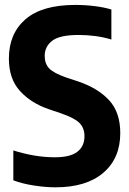

<svg xmlns="http://www.w3.org/2000/svg" viewBox="-20 -770 538 799"><path d="M211 9.5Q170 9.5 122.2 2.2Q74.5 -5 35.5 -19.5V-144Q76 -131 120.2 -123.2Q164.5 -115.5 208 -115.5Q272.5 -115.5 302 -138.5Q331.5 -161.5 331.5 -203Q331.5 -237.5 310.5 -258.5Q289.5 -279.5 232 -299L182 -316Q109 -341 63 -391.5Q17 -442 17 -526.5Q17 -630 86 -689.8Q155 -749.5 293 -749.5Q335 -749.5 374.5 -744.5Q414 -739.5 443.5 -730.5V-605.5Q413 -615 377.8 -619.8Q342.5 -624.5 307.5 -624.5Q228 -624.5 197 -600.2Q166 -576 166 -537.5Q166 -504.5 185 -485Q204 -465.5 255.5 -447.5L305.5 -431Q387 -403.5 433.8 -353.2Q480.5 -303 480.5 -216Q480.5 -111.5 410 -51Q339.5 9.5 211 9.5Z"/></svg>

Font: Encode Sans Cnd
Style: Bold
Weight: 700
Width: 3
Designer: Multiple Designers
Foundry: Impallari Type
Version: Version 3.002; ttfautohint (v1.8.3) -l 8 -r 50 -G 200 -x 14 